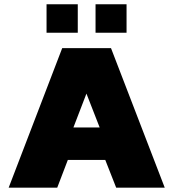

<svg xmlns="http://www.w3.org/2000/svg" viewBox="-20 -866 800 886"><path d="M194.8 -714.8V-846.2H338.9V-714.8ZM420.9 -714.8V-846.2H564V-714.8ZM20 0 267.1 -644H492.2L740.2 0H516.1L465.8 -127.9H293L244.1 0ZM318.8 -277.8H439.9L378.9 -434.1Z"/></svg>

Font: Kanit ExtraBold
Style: Regular
Weight: 800
Designer: Katatrad Team
Foundry: CadsonDemak
Version: Version 1.000;PS 001.000;hotconv 1.0.88;makeotf.lib2.5.64775